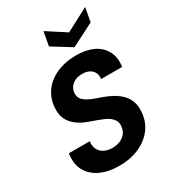

<svg xmlns="http://www.w3.org/2000/svg" viewBox="-225 -1057 1057 1184"><g transform="rotate(-30 303.5 -465.0)"><path d="M269 12Q193 12 137 -14Q81 -40 53.5 -89.5Q26 -139 37 -211H186Q181 -179 192.5 -155Q204 -131 229 -118Q254 -105 287 -105Q321 -105 346.5 -117Q372 -129 386 -150.5Q400 -172 401 -200Q402 -220 393.5 -235Q385 -250 370 -262Q355 -274 334.5 -283Q314 -292 290 -300.5Q266 -309 241 -318Q172 -342 135.5 -384.5Q99 -427 102 -489Q104 -556 139.5 -606.5Q175 -657 237 -684.5Q299 -712 377 -712Q447 -712 497 -688.5Q547 -665 572 -619Q597 -573 588 -508H438Q442 -534 432 -553.5Q422 -573 401.5 -583.5Q381 -594 353 -594Q323 -594 301 -584Q279 -574 266 -555Q253 -536 252 -512Q252 -494 258.5 -480.5Q265 -467 278 -457Q291 -447 308.5 -438.5Q326 -430 347.5 -422Q369 -414 393 -406Q426 -394 456 -377.5Q486 -361 508.5 -338.5Q531 -316 543 -286Q555 -256 553 -217Q551 -149 514.5 -97.5Q478 -46 414.5 -17Q351 12 269 12ZM575 -942 557 -843 394 -760 260 -843 278 -942 411 -856Z"/></g></svg>

Font: DM Sans 17pt ExtraBold
Style: Italic
Weight: 800
Italic angle: -10°
Version: Version 4.004;gftools[0.9.30]